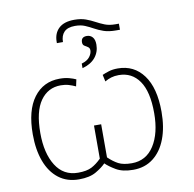

<svg xmlns="http://www.w3.org/2000/svg" viewBox="-90 -927 1038 1028"><g transform="rotate(-10 429.0 -413.0)"><path d="M380 -836Q416 -836 442 -826.5Q468 -817 490 -805Q512 -793 536 -783.5Q560 -774 593 -774H612V-741H591Q551 -741 524 -750.5Q497 -760 475.5 -772Q454 -784 431.5 -793.5Q409 -803 378 -803Q338 -803 319 -783.5Q300 -764 300 -729H267V-736Q267 -782 295.5 -809Q324 -836 380 -836ZM431 -739Q450 -739 462 -725.5Q474 -712 474 -685Q474 -645 450 -615.5Q426 -586 379 -573V-598Q410 -607 423.5 -625Q437 -643 437 -660Q437 -673 427.5 -679Q418 -685 409 -690.5Q400 -696 400 -710Q400 -739 431 -739ZM258 10Q193 10 147.5 -25Q102 -60 78.5 -123Q55 -186 55 -270Q55 -400 107 -469.5Q159 -539 248 -539Q277 -539 299 -533Q321 -527 336 -520L328 -483Q311 -491 291.5 -497Q272 -503 248 -503Q178 -503 137 -445Q96 -387 96 -270Q96 -160 138 -93Q180 -26 259 -26Q306 -26 333 -40Q360 -54 386 -80V-260H425V-80Q452 -54 478.5 -40Q505 -26 551 -26Q629 -26 672 -93Q715 -160 715 -270Q715 -387 674.5 -445Q634 -503 563 -503Q540 -503 522 -497.5Q504 -492 487 -482L479 -519Q495 -526 515.5 -532.5Q536 -539 564 -539Q652 -539 703.5 -469.5Q755 -400 755 -270Q755 -186 731 -123Q707 -60 661.5 -25Q616 10 553 10Q495 10 459.5 -11Q424 -32 405 -51Q386 -31 351 -10.5Q316 10 258 10Z"/></g></svg>

Font: Noto Sans Disp ExtLt
Style: Regular
Weight: 200
Designer: Monotype Design Team
Foundry: Monotype Imaging Inc.
Version: Version 2.000;GOOG;noto-source:20170915:90ef993387c0